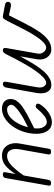

<svg xmlns="http://www.w3.org/2000/svg" viewBox="698 -1248 558 1994"><g transform="rotate(-90 977.0 -251.0)"><path d="M70.5 0Q51.5 0 48 -8.8Q44.5 -17.5 46 -24.5L124 -467Q126 -479 130.5 -486.2Q135 -493.5 143.2 -497Q151.5 -500.5 164.5 -500.5Q179 -500.5 183.2 -493.5Q187.5 -486.5 184.5 -469.5L166.5 -369Q214.5 -442 257.5 -475.8Q300.5 -509.5 356.5 -509.5Q406.5 -509.5 437.5 -483.8Q468.5 -458 480.2 -417Q492 -376 484 -330.5L429.5 -24.5Q429 -18.5 424.5 -9.2Q420 0 396.5 0Q378 0 373.2 -9.2Q368.5 -18.5 370 -27.5L424 -333Q429 -359 425.2 -387.5Q421.5 -416 404.5 -436.2Q387.5 -456.5 352 -456.5Q307.5 -456.5 260 -414.2Q212.5 -372 151.5 -283.5L106.5 -27.5Q105.5 -21.5 99.8 -10.8Q94 0 70.5 0Z M704.5 9Q648.5 9 616.5 -34.5Q584.5 -78 584.5 -151Q584.5 -221 605.8 -285.5Q627 -350 663.5 -400.5Q700 -451 746.8 -480.2Q793.5 -509.5 845 -509.5Q892 -509.5 918.8 -485.5Q945.5 -461.5 945.5 -418.5Q945.5 -387 928.5 -360.8Q911.5 -334.5 885.5 -313.2Q859.5 -292 831.8 -275.5Q804 -259 782 -246.5Q752.5 -230 711.2 -209.8Q670 -189.5 642 -175Q641 -166 640.5 -156.8Q640 -147.5 640 -138Q640 -100 659 -72Q678 -44 706 -44Q735.5 -44 768.2 -68.5Q801 -93 831.5 -128.5Q851 -154 864.2 -158Q877.5 -162 887 -154.5Q894 -150 896.8 -143.2Q899.5 -136.5 895.2 -124.8Q891 -113 876 -93.5Q842.5 -49 796.2 -20Q750 9 704.5 9ZM653.5 -239Q675 -250.5 700.5 -263.5Q726 -276.5 748.5 -289Q784 -310 815.5 -332.2Q847 -354.5 866.5 -375.5Q886 -396.5 886 -414Q886 -428 873 -442.2Q860 -456.5 836.5 -456.5Q796 -456.5 759.2 -426.5Q722.5 -396.5 694.8 -347Q667 -297.5 653.5 -239Z M1091.5 3Q1055 3 1034.2 -18.8Q1013.5 -40.5 1007.5 -74Q1001.5 -107.5 1007.5 -143L1065 -467Q1068 -484.5 1079.5 -492.5Q1091 -500.5 1102 -500.5Q1115 -500.5 1121.5 -492.2Q1128 -484 1124.5 -464.5L1068 -145Q1060 -99 1076 -74.8Q1092 -50.5 1112 -50.5Q1138 -50.5 1169 -79Q1200 -107.5 1233 -153.5Q1266 -199.5 1297.8 -253.8Q1329.5 -308 1357 -360.5Q1384.5 -413 1404.5 -453.5Q1416 -476.5 1425.8 -488.5Q1435.5 -500.5 1452.5 -500.5Q1464 -500.5 1471.5 -492.2Q1479 -484 1475 -464.5L1418.5 -145Q1413 -114 1423 -93Q1433 -72 1449.2 -61.2Q1465.5 -50.5 1477.5 -50.5Q1505 -50.5 1535 -79.5Q1565 -108.5 1595.8 -155.2Q1626.5 -202 1655.5 -256.2Q1684.5 -310.5 1710.2 -362.5Q1736 -414.5 1756 -453Q1769 -477.5 1778 -489Q1787 -500.5 1802.5 -500.5Q1805.5 -500.5 1819.2 -498Q1833 -495.5 1859 -490.5Q1885 -485.5 1924.5 -478Q1942 -474.5 1948.2 -466.8Q1954.5 -459 1954.5 -447.5Q1954.5 -427.5 1939.8 -420.2Q1925 -413 1902 -418L1815 -437.5L1806.5 -420.5Q1767.5 -344.5 1729.5 -269.2Q1691.5 -194 1651 -132.5Q1610.5 -71 1563.8 -34Q1517 3 1460 3Q1423 3 1398 -18.8Q1373 -40.5 1362.5 -74.2Q1352 -108 1358 -143L1389 -319.5Q1357 -261 1323.2 -203.8Q1289.5 -146.5 1253 -99.8Q1216.5 -53 1176.2 -25Q1136 3 1091.5 3Z"/></g></svg>

Font: Edu AU VIC WA NT Hand
Style: Regular
Weight: 400
Designer: Tina and Corey Anderson, Eben Sorkin, Mirko Velimirovic
Foundry: Google for Education
Version: Version 1.001